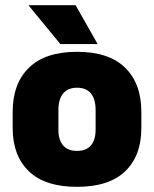

<svg xmlns="http://www.w3.org/2000/svg" viewBox="-20 -708 596 743"><path d="M278 15Q154.5 15 91.8 -45.2Q29 -105.5 29 -212.5V-275Q29 -384.5 92 -446Q155 -507.5 278 -507.5Q401.5 -507.5 464.2 -446Q527 -384.5 527 -275V-212.5Q527 -105.5 464.5 -45.2Q402 15 278 15ZM278 -124Q313.5 -124 331.8 -145.2Q350 -166.5 350 -206V-282Q350 -324.5 331.8 -346.5Q313.5 -368.5 278 -368.5Q243 -368.5 224.5 -346.5Q206 -324.5 206 -282V-206Q206 -166.5 224.5 -145.2Q243 -124 278 -124ZM272.5 -688 357 -539V-537.5H213.5L91.5 -686V-688Z"/></svg>

Font: Anek Telugu Medium ExtraBold
Style: Regular
Weight: 800
Version: Version 1.003